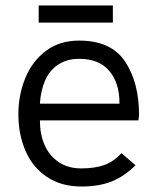

<svg xmlns="http://www.w3.org/2000/svg" viewBox="-20 -674 559 700"><path d="M277.5 6Q203 6 150.8 -29.2Q98.5 -64.5 72.8 -124.5Q47 -184.5 47 -257Q47 -328.5 72.5 -390Q98 -451.5 147.8 -488.8Q197.5 -526 268.5 -526Q385 -526 436 -449.8Q487 -373.5 487 -254L484.5 -235H125.5Q125.5 -184.5 142 -147Q159 -107 193.2 -83.5Q227.5 -60 276 -60Q325.5 -60 359.8 -72.2Q394 -84.5 423 -115.5L474 -71.5Q432 -30 386 -12Q340 6 277.5 6ZM415.5 -296V-299Q415.5 -372 378.2 -415.8Q341 -459.5 268.5 -459.5Q223.5 -459.5 191.8 -438.2Q160 -417 144 -379.5Q128 -342 125.5 -296ZM391.5 -591.5H121V-654H391.5Z"/></svg>

Font: Acari Sans
Style: Regular
Weight: 400
Designer: Alfredo Marco Pradil and Stefan Peev (font) & Cristiano Sobral (main changes)
Foundry: Alfredo Marco Pradil and Stefan Peev (font) & Cristiano Sobral (main changes)
Version: Version 1.063; ttfautohint (v1.8.3)